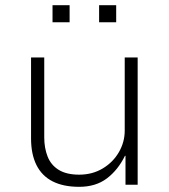

<svg xmlns="http://www.w3.org/2000/svg" viewBox="-20 -714 655 742"><path d="M286 8Q225 8 183.5 -13Q142 -34 121 -76Q100 -118 100 -179V-492H151V-183Q151 -142 164 -109Q177 -76 207 -57.5Q237 -39 286 -39Q337 -39 377 -63Q417 -87 439.5 -126Q462 -165 462 -209V-492H512V0H465V-112H463Q436 -57 393 -24.5Q350 8 286 8ZM363 -628V-694H429V-628ZM183 -628V-694H249V-628Z"/></svg>

Font: Nunito Sans 7pt ExtraLight
Style: Regular
Weight: 250
Designer: Vernon Adams
Foundry: Vernon Adams
Version: Version 3.101;gftools[0.9.27]